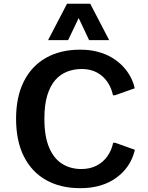

<svg xmlns="http://www.w3.org/2000/svg" viewBox="-20 -984 780 1014"><path d="M403.8 9.8Q299.3 9.8 223.1 -33.2Q147 -76.2 106 -158Q64.9 -239.7 64.9 -356.9Q64.9 -472.7 106 -554.2Q147 -635.7 223.1 -678.7Q299.3 -721.7 403.8 -721.7Q454.6 -721.7 496.6 -710.4Q538.6 -699.2 571.8 -679.2Q605 -659.2 629.4 -633.3Q653.8 -607.4 669.4 -577.9Q685.1 -548.3 691.4 -517.6L587.4 -481H576.7Q568.4 -521 546.6 -552.2Q524.9 -583.5 491 -601.6Q457 -619.6 411.6 -619.6Q370.6 -619.6 334.7 -605.7Q298.8 -591.8 272 -561.3Q245.1 -530.8 229.7 -480.5Q214.4 -430.2 214.4 -356.9Q214.4 -263.7 239.3 -205.1Q264.2 -146.5 308.1 -118.9Q352.1 -91.3 409.7 -91.3Q455.6 -91.3 490.2 -109.4Q524.9 -127.4 547.1 -158.7Q569.3 -189.9 577.6 -230H588.4L692.4 -192.9Q685.5 -162.6 670.4 -132.8Q655.3 -103 631.1 -77.4Q606.9 -51.8 574 -32Q541 -12.2 498.5 -1.2Q456.1 9.8 403.8 9.8ZM233.9 -772 334 -964.4H456.5L556.6 -772H450.7L395.5 -888.7L339.8 -772Z"/></svg>

Font: Comme SemiBold
Style: Regular
Weight: 600
Version: Version 1.000;gftools[0.9.27]